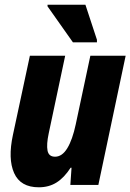

<svg xmlns="http://www.w3.org/2000/svg" viewBox="-20 -786 554 816"><path d="M145 10Q67 10 40 -50.5Q13 -111 35 -213L107 -549H257L187 -219Q177 -172 182 -146Q187 -120 214 -120Q244 -120 266 -156Q288 -192 302 -258L364 -549H514L398 0H279L284 -73H280Q253 -31 220.5 -10.5Q188 10 145 10ZM290 -606 182 -759V-766H343L392 -617V-606Z"/></svg>

Font: Noto Sans Condensed ExtraBold
Style: Italic
Weight: 800
Width: 3
Italic angle: -12°
Designer: Monotype Design Team
Foundry: Monotype Imaging Inc.
Version: Version 2.013; ttfautohint (v1.8.4.7-5d5b)